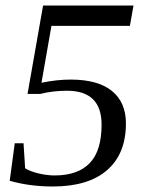

<svg xmlns="http://www.w3.org/2000/svg" viewBox="-20 -675 540 705"><path d="M239.3 -382.8Q339.4 -382.8 390.9 -341.1Q442.4 -299.3 442.4 -221.7Q442.4 -110.4 373.3 -50.3Q304.2 9.8 173.8 9.8Q89.4 9.8 15.6 -11.2L34.2 -148.9H66.4L72.3 -57.1Q89.8 -45.9 121.1 -38.3Q152.3 -30.8 180.7 -30.8Q266.1 -30.8 309.6 -76.2Q353 -121.6 353 -217.3Q353 -341.8 226.1 -341.8Q173.3 -341.8 127.9 -330.1H81.1L138.2 -654.8H470.2L457 -580.1H168.9L132.3 -371.1Q188 -382.8 239.3 -382.8Z"/></svg>

Font: Liberation Serif
Style: Italic
Weight: 400
Italic angle: -16.333°
Designer: Steve Matteson
Foundry: Ascender Corporation
Version: Version 2.1.5